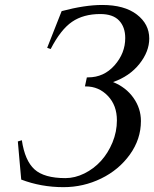

<svg xmlns="http://www.w3.org/2000/svg" viewBox="-20 -755 624 777"><path d="M393.6 -734.9Q483.4 -734.9 533.7 -696.3Q584 -657.7 584 -599.1Q584 -546.4 544.2 -496.3Q504.4 -446.3 437.5 -422.9Q489.7 -401.9 520 -359.1Q550.3 -316.4 550.3 -265.1Q550.3 -191.9 505.6 -129.6Q460.9 -67.4 389.2 -32.5Q317.4 2.4 236.8 2.4Q146.5 2.4 65.9 -28.3Q64.5 -43.9 59.8 -95.9Q55.2 -147.9 52.2 -182.6L68.4 -187.5Q80.6 -105 119.6 -69.6Q158.7 -34.2 244.6 -34.2Q283.2 -34.2 321.3 -53Q359.4 -71.8 388.2 -103.3Q417 -134.8 435.1 -178.2Q453.1 -221.7 453.1 -268.1Q453.1 -328.6 416.5 -366.9Q379.9 -405.3 327.1 -405.3H323.7L331.5 -441.9H336.9Q400.4 -441.9 443.6 -490.7Q486.8 -539.6 486.8 -601.1Q486.8 -645.5 461.9 -671.9Q437 -698.2 385.7 -698.2Q317.4 -698.2 271.5 -666.7Q225.6 -635.3 185.1 -556.6L170.9 -561.5Q187.5 -603.5 206.8 -652.6Q226.1 -701.7 229.5 -710Q323.2 -734.9 393.6 -734.9Z"/></svg>

Font: Flanker
Style: Italic
Weight: 400
Italic angle: -12°
Designer: Flanker
Version: Version 2.027